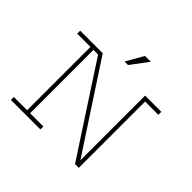

<svg xmlns="http://www.w3.org/2000/svg" viewBox="-206 -1136 1372 1372"><g transform="rotate(45 480.0 -450.0)"><path d="M584 -900H525L450 -768H485ZM890 -700H726V-46L298 -700H70V-670H204V-30H70V0H368V-30H234V-670H281L718 0H756V-670H890Z"/></g></svg>

Font: Space Cowgirl Thin
Style: Regular
Weight: 100
Designer: Valery Marier
Foundry: Valery Marier
Version: Version 1.000;hotconv 1.0.109;makeotfexe 2.5.65596